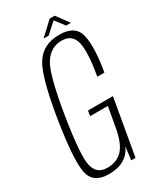

<svg xmlns="http://www.w3.org/2000/svg" viewBox="-196 -833 749 901"><g transform="rotate(-30 178.0 -382.0)"><path d="M114.5 4Q213.5 4 246 -72L236.5 0H260L313 -304H178L173.5 -276H269.5L250 -167.5Q236 -89.5 205.2 -57.5Q174.5 -25.5 123 -25.5Q65.5 -25.5 52.8 -82.8Q40 -140 72 -337.5Q105.5 -544 140.5 -597Q175.5 -650 234 -650Q291 -650 303.8 -596.2Q316.5 -542.5 295 -419.5H333.5Q355.5 -545.5 340.5 -612.5Q325.5 -679.5 238.5 -679.5Q149 -679.5 108 -613Q67 -546.5 34 -339.5Q1.5 -135 15.8 -65.5Q30 4 114.5 4ZM166 -700.5H193.5L249.5 -751L288.5 -700.5H314.5L265 -767.5H238Z"/></g></svg>

Font: Anybody Condensed ExtraLight
Style: Italic
Weight: 250
Width: 3
Italic angle: -10°
Version: Version 1.113;gftools[0.9.25]